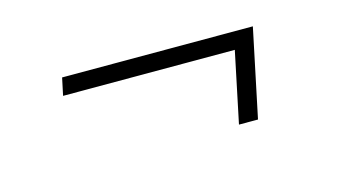

<svg xmlns="http://www.w3.org/2000/svg" viewBox="-37 -465 619 351"><g transform="rotate(-15 272.5 -289.5)"><path d="M453 -373H92L85 -340H410L382 -206H418Z"/></g></svg>

Font: Nacelle UltraLight
Style: Italic
Weight: 200
Italic angle: -12°
Designer: Sora Sagano
Foundry: Sora Sagano
Version: Version 1.000;FEAKit 1.0